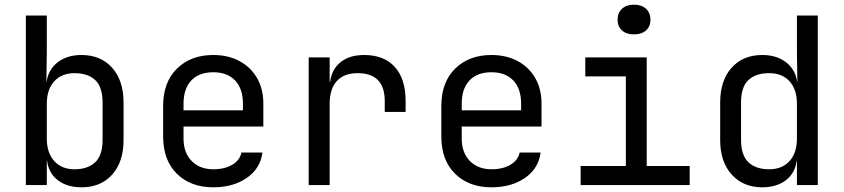

<svg xmlns="http://www.w3.org/2000/svg" viewBox="-20 -797 3635 827"><path d="M331.1 9.8Q269.5 9.8 229.5 -20.5Q189.5 -50.8 182.6 -105H181.6V0H91.3V-730H181.6V-569.8L179.7 -444.8H180.7Q188.5 -498 229 -529.1Q269.5 -560.1 331.1 -560.1Q414.1 -560.1 463.1 -505.1Q512.2 -450.2 512.2 -355V-193.8Q512.2 -99.6 463.1 -44.9Q414.1 9.8 331.1 9.8ZM300.8 -67.9Q357.9 -67.9 389.9 -97.9Q421.9 -127.9 421.9 -194.8V-355Q421.9 -422.9 389.9 -452.4Q357.9 -481.9 300.8 -481.9Q246.1 -481.9 213.9 -447Q181.6 -412.1 181.6 -350.1V-200.2Q181.6 -138.2 213.9 -103Q246.1 -67.9 300.8 -67.9Z M898.4 9.8Q801.3 9.8 741.9 -48.6Q682.6 -106.9 682.6 -210V-339.8Q682.6 -442.9 742.2 -501.5Q801.8 -560.1 898.4 -560.1Q962.9 -560.1 1011.5 -533.9Q1060.1 -507.8 1087.2 -460.9Q1114.3 -414.1 1114.3 -350.1V-252H770.5V-200.2Q770.5 -139.2 805.7 -103.5Q840.8 -67.9 898.4 -67.9Q947.8 -67.9 980.5 -87.4Q1013.2 -106.9 1020 -140.1H1110.4Q1101.6 -71.3 1043.2 -30.8Q984.9 9.8 898.4 9.8ZM770.5 -321.8H1026.4V-350.1Q1026.4 -415 992.7 -450.4Q959 -485.8 898.4 -485.8Q837.4 -485.8 804 -450.4Q770.5 -415 770.5 -350.1Z M1309.6 0V-549.8H1399.9V-444.8H1401.9Q1408.7 -498 1446.8 -529.1Q1484.9 -560.1 1548.3 -560.1Q1634.3 -560.1 1680.7 -508.5Q1727.1 -457 1727.1 -361.8V-314.9H1637.2V-361.8Q1637.2 -481.9 1520.5 -481.9Q1461.9 -481.9 1430.9 -448Q1399.9 -414.1 1399.9 -350.1V0Z M2096.7 9.8Q1999.5 9.8 1940.2 -48.6Q1880.9 -106.9 1880.9 -210V-339.8Q1880.9 -442.9 1940.4 -501.5Q2000 -560.1 2096.7 -560.1Q2161.1 -560.1 2209.7 -533.9Q2258.3 -507.8 2285.4 -460.9Q2312.5 -414.1 2312.5 -350.1V-252H1968.8V-200.2Q1968.8 -139.2 2003.9 -103.5Q2039.1 -67.9 2096.7 -67.9Q2146 -67.9 2178.7 -87.4Q2211.4 -106.9 2218.3 -140.1H2308.6Q2299.8 -71.3 2241.5 -30.8Q2183.1 9.8 2096.7 9.8ZM1968.8 -321.8H2224.6V-350.1Q2224.6 -415 2190.9 -450.4Q2157.2 -485.8 2096.7 -485.8Q2035.6 -485.8 2002.2 -450.4Q1968.8 -415 1968.8 -350.1Z M2710.4 -648.9Q2677.7 -648.9 2659.2 -666Q2640.1 -683.1 2640.1 -711.9Q2640.1 -741.7 2659.2 -759.3Q2678.2 -776.9 2710.4 -776.9Q2743.7 -776.9 2762.7 -759.3Q2781.7 -741.7 2781.7 -711.9Q2781.7 -683.1 2762.7 -666Q2743.7 -648.9 2710.4 -648.9ZM2481 0V-82H2675.8V-467.8H2501V-549.8H2765.6V-82H2950.7V0Z M3263.2 9.8Q3181.2 9.8 3131.6 -45.2Q3082 -100.1 3082 -193.8V-355Q3082 -450.2 3131.1 -505.1Q3180.2 -560.1 3263.2 -560.1Q3324.7 -560.1 3365.2 -529.1Q3405.8 -498 3413.6 -444.8H3414.6L3412.6 -569.8V-730H3502.4V0H3412.6V-105H3411.6Q3404.8 -50.8 3364.7 -20.5Q3324.7 9.8 3263.2 9.8ZM3293 -67.9Q3348.6 -67.9 3380.6 -103Q3412.6 -138.2 3412.6 -200.2V-350.1Q3412.6 -412.1 3380.6 -447Q3348.6 -481.9 3293 -481.9Q3235.8 -481.9 3203.9 -452.4Q3171.9 -422.9 3171.9 -355V-194.8Q3171.9 -127.9 3203.9 -97.9Q3235.8 -67.9 3293 -67.9Z"/></svg>

Font: UDEV Gothic 35
Style: Regular
Weight: 400
Version: v2.1.0; ttfautohint (v1.8.4.7-5d5b-dirty) -l 6 -r 45 -G 200 